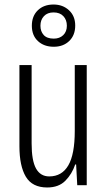

<svg xmlns="http://www.w3.org/2000/svg" viewBox="-20 -820 472 850"><path d="M364 -532V0H322L317 -92H313Q299 -50 269.5 -20Q240 10 189 10Q123 10 94.5 -37.5Q66 -85 66 -173V-532H120V-185Q120 -109 139.5 -74Q159 -39 198 -39Q254 -39 282.5 -88Q311 -137 311 -240V-532ZM218 -613Q175 -613 148 -638Q121 -663 121 -706Q121 -749 147.5 -774.5Q174 -800 217 -800Q258 -800 285.5 -774.5Q313 -749 313 -707Q313 -664 286.5 -638.5Q260 -613 218 -613ZM218 -649Q244 -649 260 -664.5Q276 -680 276 -706Q276 -732 260.5 -748.5Q245 -765 217 -765Q190 -765 174.5 -748.5Q159 -732 159 -706Q159 -681 173.5 -665Q188 -649 218 -649Z"/></svg>

Font: Noto Sans Sinhala UI ExtraCondensed Light
Style: Regular
Weight: 300
Width: 2
Designer: Jelle Bosma - Monotype Design Team
Foundry: Monotype Imaging Inc.
Version: Version 2.006; ttfautohint (v1.8.4.7-5d5b)